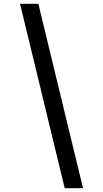

<svg xmlns="http://www.w3.org/2000/svg" viewBox="-20 -843 540 1006"><path d="M319 143 85 -823H181L415 143Z"/></svg>

Font: Iosevka Curly Medium
Style: Italic
Weight: 500
Italic angle: -9°
Monospace: yes
Designer: Belleve Invis
Foundry: Belleve Invis
Version: Version 22.1.2; ttfautohint (v1.8.4)